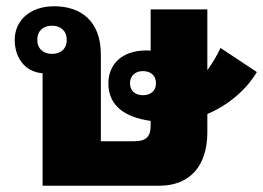

<svg xmlns="http://www.w3.org/2000/svg" viewBox="-20 -593 840 613"><path d="M153 -573C73 -573 27 -525 27 -466C27 -411 57 -364 116 -359V0H488C588 0 642 -65 642 -171V-229C706 -256 765 -304 800 -363L684 -440C673 -416 658 -391 642 -369V-563H461V-431C457 -432 452 -432 448 -432C365 -432 326 -384 326 -327C326 -253 382 -218 461 -207V-192C461 -156 446 -142 408 -142H302V-419C302 -527 237 -573 153 -573ZM146 -421C119 -421 99 -437 99 -466C99 -495 119 -511 146 -511C173 -511 193 -495 193 -466C193 -436 173 -421 146 -421ZM436 -289C412 -289 395 -303 395 -327C395 -351 412 -366 436 -366C461 -366 478 -352 478 -327C478 -303 461 -289 436 -289Z"/></svg>

Font: Noto Sans Thai Looped Black
Style: Regular
Weight: 900
Designer: Sasikarn Vongin, Ben Mitchell
Foundry: The Fontpad Ltd
Version: Version 1.001